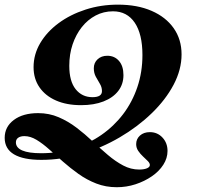

<svg xmlns="http://www.w3.org/2000/svg" viewBox="-28 -602 846 815"><path d="M467.7 192.7Q421 192.7 380.6 177Q340.3 161.3 305.2 136.3Q270.2 111.3 239.1 83.9Q208.1 56.5 180.6 31.9Q153.2 7.3 127 -8.5Q100.8 -24.2 75.8 -24.2Q58.9 -24.2 49.2 -17.3Q39.5 -10.5 39.5 2.4Q39.5 25 66.5 36.7Q93.5 48.4 146.8 48.4Q218.5 48.4 283.5 28.2Q348.4 8.1 402 -29Q455.6 -66.1 494.8 -117.7Q533.9 -169.4 555.2 -232.7Q576.6 -296 576.6 -368.5Q576.6 -457.3 544 -505.6Q511.3 -554 451.6 -554Q412.1 -554 378.2 -536.3Q344.4 -518.5 319.4 -487.1Q294.4 -455.6 280.2 -413.7Q266.1 -371.8 266.1 -322.6Q266.1 -257.3 293.1 -223.4Q320.2 -189.5 364.5 -189.5Q384.7 -189.5 394.8 -196Q404.8 -202.4 404.8 -215.3Q404.8 -231.5 396.4 -245.6Q387.9 -259.7 379 -275.8Q370.2 -291.9 370.2 -312.1Q370.2 -335.5 386.3 -350.4Q402.4 -365.3 427.4 -365.3Q458.1 -365.3 477 -343.5Q496 -321.8 496 -283.1Q496 -244.4 473.8 -215.7Q451.6 -187.1 411.3 -171.4Q371 -155.6 316.1 -155.6Q254.8 -155.6 209.7 -175.4Q164.5 -195.2 139.5 -231.5Q114.5 -267.7 114.5 -316.9Q114.5 -371 142.7 -419Q171 -466.9 220.6 -503.6Q270.2 -540.3 335.1 -561.3Q400 -582.3 472.6 -582.3Q554.8 -582.3 615.3 -556Q675.8 -529.8 709.3 -482.3Q742.7 -434.7 742.7 -371Q742.7 -306.5 708.9 -242.3Q675 -178.2 615.7 -121Q556.5 -63.7 480.2 -19Q404 25.8 318.5 51.2Q233.1 76.6 147.6 76.6Q71 76.6 31.5 53.2Q-8.1 29.8 -8.1 -16.9Q-8.1 -63.7 30.6 -92.7Q69.4 -121.8 133.9 -121.8Q180.6 -121.8 221 -104.4Q261.3 -87.1 296.8 -60.1Q332.3 -33.1 365.3 -2Q398.4 29 430.2 56Q462.1 83.1 494.8 100.4Q527.4 117.7 562.9 117.7Q583.1 117.7 595.6 112.5Q608.1 107.3 608.1 98.4Q608.1 90.3 599.2 81.5Q590.3 72.6 579 62.1Q567.7 51.6 558.9 38.7Q550 25.8 550 9.7Q550 -12.1 566.1 -26.6Q582.3 -41.1 608.1 -41.1Q640.3 -41.1 661.7 -18.1Q683.1 4.8 683.1 38.7Q683.1 69.4 665.3 97.2Q647.6 125 616.5 146.4Q585.5 167.7 547.2 180.2Q508.9 192.7 467.7 192.7Z"/></svg>

Font: Playfair 5pt SemiExpanded Light Black
Style: Italic
Weight: 900
Italic angle: -15.6°
Version: Version 2.001;gftools[0.9.30]